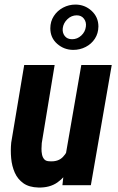

<svg xmlns="http://www.w3.org/2000/svg" viewBox="-20 -814 518 844"><path d="M269 -134.3 337.4 -528.3H471.2L379.4 0H254.4ZM298.8 -237.8 331.1 -239.3Q327.1 -199.2 316.7 -155.3Q306.2 -111.3 285.9 -73.2Q265.6 -35.2 231.9 -11.7Q198.2 11.7 148.4 10.3Q107.9 9.3 82.8 -8.5Q57.6 -26.4 44.9 -55.2Q32.2 -84 29.1 -118.4Q25.9 -152.8 29.3 -187L86.4 -528.3H220.2L163.6 -185.1Q162.6 -173.8 162.4 -160.4Q162.1 -147 164.8 -134.3Q167.5 -121.6 175 -113.3Q182.6 -105 198.7 -105Q235.8 -102.5 256.3 -123.8Q276.9 -145 285.9 -176.8Q294.9 -208.5 298.8 -237.8ZM201.2 -689.5Q201.2 -719.7 216.6 -743.4Q231.9 -767.1 257.3 -780.5Q282.7 -793.9 311.5 -793.9Q352.5 -793.9 382.6 -766.4Q412.6 -738.8 412.6 -697.3Q412.1 -667 397 -643.8Q381.8 -620.6 356.7 -607.7Q331.5 -594.7 302.2 -594.7Q261.7 -594.7 231.4 -621.3Q201.2 -647.9 201.2 -689.5ZM255.9 -690.4Q253.4 -670.4 264.4 -656Q275.4 -641.6 296.9 -641.6Q319.8 -641.6 337.2 -657.7Q354.5 -673.8 357.4 -696.3Q360.4 -716.8 349.1 -731.7Q337.9 -746.6 317.4 -746.6Q293.9 -746.6 276.4 -729.7Q258.8 -712.9 255.9 -690.4Z"/></svg>

Font: Roboto Condensed
Style: Bold Italic
Weight: 700
Italic angle: -12°
Designer: Christian Robertson
Foundry: Google
Version: Version 3.0